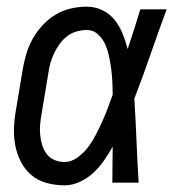

<svg xmlns="http://www.w3.org/2000/svg" viewBox="-20 -548 540 576"><path d="M174 8Q146 8 120 1Q94 -6 74.5 -22.5Q55 -39 43 -62Q31 -85 26 -111Q21 -137 22 -164.5Q23 -192 28 -219L48 -339Q52 -363 59 -386.5Q66 -410 78 -431.5Q90 -453 107.5 -472Q125 -491 146.5 -504Q168 -517 192.5 -522.5Q217 -528 240 -528Q266 -528 288 -517Q310 -506 324.5 -487.5Q339 -469 348 -446.5Q357 -424 363 -401Q373 -431 382.5 -460.5Q392 -490 401 -520H480Q455 -453 432 -386Q409 -319 383 -252Q387 -189 389.5 -126Q392 -63 396 0H317Q317 -27 317.5 -54Q318 -81 318 -108Q306 -87 292 -66.5Q278 -46 260 -29.5Q242 -13 219.5 -2.5Q197 8 174 8ZM174 -62Q194 -62 213 -76Q232 -90 245 -107.5Q258 -125 268 -144.5Q278 -164 287 -184Q296 -204 303.5 -224Q311 -244 318 -264Q318 -284 317 -303.5Q316 -323 313.5 -342Q311 -361 307 -379.5Q303 -398 295.5 -415Q288 -432 274 -445Q260 -458 240 -458Q225 -458 209.5 -453.5Q194 -449 181 -439Q168 -429 158.5 -415.5Q149 -402 142 -387.5Q135 -373 131 -358Q127 -343 125 -328L105 -208Q102 -192 100.5 -175.5Q99 -159 100.5 -143.5Q102 -128 106.5 -113Q111 -98 120 -86Q129 -74 143.5 -68Q158 -62 174 -62Z"/></svg>

Font: Iosevka SS04
Style: Italic
Weight: 400
Italic angle: -9°
Monospace: yes
Designer: Belleve Invis
Foundry: Belleve Invis
Version: Version 19.0.0; ttfautohint (v1.8.4)